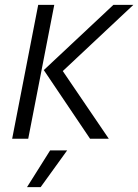

<svg xmlns="http://www.w3.org/2000/svg" viewBox="-20 -570 568 789"><path d="M30 0ZM96 0 203 -550H137L30 0ZM350 0H427L238 -278L528 -550H446L160 -282ZM147 199H91L186 48H256Z"/></svg>

Font: Cambay Devanagari
Style: Italic
Weight: 400
Italic angle: -11°
Designer: Pooja Saxena
Foundry: Pooja Saxena
Version: Version 1.018;PS 001.018;hotconv 1.0.70;makeotf.lib2.5.58329